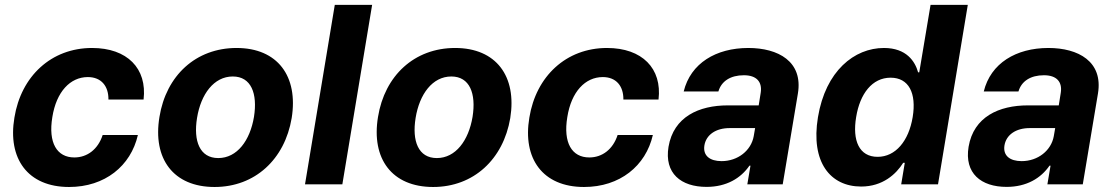

<svg xmlns="http://www.w3.org/2000/svg" viewBox="-20 -747 4510 778"><path d="M259.9 10.7C405.2 10.7 509.9 -74.6 538.7 -199.9H396C377.1 -142 333.8 -109 281.2 -109C210.6 -109 174.7 -168.3 192.1 -272.7C208.5 -375.7 264.9 -434.7 335.9 -434.7C390.6 -434.7 420.1 -397.7 419.4 -343.8H561.8C576.7 -469.8 495.4 -552.6 353 -552.6C187.5 -552.6 65.3 -437.9 38.4 -270.6C10.3 -104.8 92 10.7 259.9 10.7Z M849.4 10.7C1013.5 10.7 1133.9 -101.6 1161.9 -268.5C1189.3 -438.2 1104.8 -552.6 938.6 -552.6C773.4 -552.6 653.1 -440.7 626.1 -273.1C598 -103.7 682.5 10.7 849.4 10.7ZM778.4 -269.2C794 -365.4 846.6 -437.1 923.3 -437.1C997.9 -437.1 1024.1 -367.9 1009.2 -273.8C993.3 -177.6 940.7 -106.5 864.3 -106.5C789.4 -106.5 763.1 -175.4 778.4 -269.2Z M1487.9 -727.3H1336.6L1215.9 0H1367.2Z M1735.1 10.7C1899.1 10.7 2019.5 -101.6 2047.6 -268.5C2074.9 -438.2 1990.4 -552.6 1824.2 -552.6C1659.1 -552.6 1538.7 -440.7 1511.7 -273.1C1483.7 -103.7 1568.2 10.7 1735.1 10.7ZM1664.1 -269.2C1679.7 -365.4 1732.2 -437.1 1808.9 -437.1C1883.5 -437.1 1909.8 -367.9 1894.9 -273.8C1878.9 -177.6 1826.3 -106.5 1750 -106.5C1675.1 -106.5 1648.8 -175.4 1664.1 -269.2Z M2346.6 10.7C2491.8 10.7 2596.6 -74.6 2625.4 -199.9H2482.6C2463.8 -142 2420.5 -109 2367.9 -109C2297.2 -109 2261.4 -168.3 2278.8 -272.7C2295.1 -375.7 2351.6 -434.7 2422.6 -434.7C2477.3 -434.7 2506.7 -397.7 2506 -343.8H2648.4C2663.4 -469.8 2582 -552.6 2439.6 -552.6C2274.1 -552.6 2152 -437.9 2125 -270.6C2096.9 -104.8 2178.6 10.7 2346.6 10.7Z M2843 10.3C2923.7 10.3 2981.9 -24.9 3016.7 -75.6H3021L3008.2 0H3151.6L3213.1 -367.9C3234.7 -497.9 3133.2 -552.6 3012.4 -552.6C2881.4 -552.6 2778.4 -490.8 2750.4 -376.4H2891C2903.1 -418.3 2940.3 -442.1 2994.3 -442.1C3045.5 -442.1 3069.2 -415.5 3062.5 -371.4L3054.3 -320H2929.3C2812.1 -320 2709.5 -273.8 2688.9 -152.3C2671.2 -44.7 2739.3 10.3 2843 10.3ZM2834.2 -157.3C2840.9 -199.9 2879.6 -228.3 2937.9 -228H3039.8L3034.1 -195C3023.8 -137.4 2970.2 -94.1 2903.8 -94.1C2856.5 -94.1 2827.8 -116.1 2834.2 -157.3Z M3469.5 8.9C3557.2 8.9 3611.5 -41.9 3639.9 -87.4H3646.3L3631.7 0H3780.9L3901.6 -727.3H3750.7L3704.9 -453.8H3700.3C3687.9 -498.2 3653.1 -552.6 3561.8 -552.6C3441.8 -552.6 3325.3 -459.5 3294.4 -272C3264.2 -89.5 3344.8 8.9 3469.5 8.9ZM3449.2 -272.7C3464.5 -367.2 3514.2 -432.2 3588.8 -432.2C3662.3 -432.2 3694.2 -370 3678.3 -272.7C3662.3 -175.4 3608.7 -111.5 3536.2 -111.5C3461.3 -111.5 3433.2 -177.6 3449.2 -272.7Z M4058.9 10.3C4139.6 10.3 4197.8 -24.9 4232.6 -75.6H4236.9L4224.1 0H4367.5L4429 -367.9C4450.6 -497.9 4349.1 -552.6 4228.3 -552.6C4097.3 -552.6 3994.3 -490.8 3966.3 -376.4H4106.9C4119 -418.3 4156.2 -442.1 4210.2 -442.1C4261.4 -442.1 4285.2 -415.5 4278.4 -371.4L4270.2 -320H4145.2C4028.1 -320 3925.4 -273.8 3904.8 -152.3C3887.1 -44.7 3955.3 10.3 4058.9 10.3ZM4050.1 -157.3C4056.8 -199.9 4095.5 -228.3 4153.8 -228H4255.7L4250 -195C4239.7 -137.4 4186.1 -94.1 4119.7 -94.1C4072.4 -94.1 4043.7 -116.1 4050.1 -157.3Z"/></svg>

Font: Magic Ui Pro
Style: Bold Italic
Weight: 700
Italic angle: -9.39999°
Designer: Stefan Endress, Andreas Faust
Version: Version 1.000;FEAKit 1.0